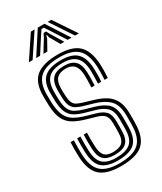

<svg xmlns="http://www.w3.org/2000/svg" viewBox="-195 -840 779 921"><g transform="rotate(-30 194.0 -380.0)"><path d="M191.8 8Q114 8 77.9 -24.5Q41.8 -57 38.8 -134.2Q38 -154.8 38 -174.8Q38 -194.8 39.2 -213H57.5Q56.5 -196.5 56.4 -175.4Q56.2 -154.2 57 -135Q59.8 -65.5 91.8 -36.5Q123.8 -7.5 191.8 -7.5Q267.8 -7.5 300.6 -36.8Q333.5 -66 335 -131.8Q335.5 -144.2 335.5 -152.1Q335.5 -160 335.5 -167.8Q335.5 -175.5 335.5 -187.8Q335.5 -248 308.4 -275.5Q281.2 -303 229.8 -317.8L180.5 -332Q158.8 -338.5 143.6 -346.5Q128.5 -354.5 120.4 -370.4Q112.2 -386.2 111 -415.8Q110.5 -430.5 110 -440.2Q109.5 -450 110 -463.5Q111.2 -505.5 130.9 -525.8Q150.5 -546 195.8 -546Q235 -546 254.8 -526.6Q274.5 -507.2 276.2 -462.2Q276.8 -452.5 276.6 -432.6Q276.5 -412.8 275.2 -390.5H257.2Q258.2 -411 258.4 -432.4Q258.5 -453.8 258 -461.5Q256 -497.5 240.5 -514Q225 -530.5 195.8 -530.5Q163 -530.5 146.2 -514.9Q129.5 -499.2 128.5 -463.5Q128 -449.2 128.2 -439.5Q128.5 -429.8 129.5 -416Q131 -391.5 137 -378.8Q143 -366 155 -359.8Q167 -353.5 185.8 -347.8L234.2 -333.5Q272.8 -322.5 299.5 -305.6Q326.2 -288.8 340 -260.8Q353.8 -232.8 353.8 -187.8Q353.8 -175.2 353.9 -167.4Q354 -159.5 353.9 -151.8Q353.8 -144 353.2 -131.8Q351.8 -58.8 315.4 -25.4Q279 8 191.8 8ZM191.8 -23Q133 -23 105.4 -48.6Q77.8 -74.2 75.5 -135.8Q74.8 -154.2 74.8 -175.2Q74.8 -196.2 75.5 -213H93.8Q93 -196.2 93.1 -175.6Q93.2 -155 93.8 -136.5Q95.8 -82.8 119.2 -60.6Q142.8 -38.5 191.8 -38.5Q246.8 -38.5 271.8 -60Q296.8 -81.5 298 -132.5Q298.5 -147.8 298.5 -159.9Q298.5 -172 298.5 -187.8Q298.5 -235.5 278.4 -255.6Q258.2 -275.8 220.8 -286.2L170.5 -300.5Q140.2 -309.2 119.5 -320.8Q98.8 -332.2 87.5 -354.1Q76.2 -376 74 -415.2Q73.2 -429.2 73.1 -441.1Q73 -453 73 -464Q72.2 -524 101.8 -550.5Q131.2 -577 195.8 -577Q256 -577 282.9 -550Q309.8 -523 312.8 -465.2Q313.5 -453.2 313.4 -431.2Q313.2 -409.2 311.5 -390.5H293.5Q294.5 -409 294.8 -431.9Q295 -454.8 294.8 -462.8Q292.2 -516 268.2 -538.8Q244.2 -561.5 195.8 -561.5Q141.2 -561.5 116.9 -538.5Q92.5 -515.5 91.5 -464.5Q91.2 -449.5 91.6 -439.2Q92 -429 92.5 -415.8Q94 -381.2 103.4 -362.4Q112.8 -343.5 130.8 -333.8Q148.8 -324 175.5 -316.2L225.2 -302Q271.8 -288.8 294.4 -264.5Q317 -240.2 317 -187.8Q317 -174.8 317 -161.9Q317 -149 316.5 -132.2Q315 -74.2 286.5 -48.6Q258 -23 191.8 -23ZM191.8 -54Q152.2 -54 132.9 -72.6Q113.5 -91.2 112 -137.2Q111.5 -155.8 111.2 -175.4Q111 -195 112 -213H130.2Q129.2 -195 129.5 -177.4Q129.8 -159.8 130.5 -137.8Q131.8 -100.8 146.1 -85.1Q160.5 -69.5 191.8 -69.5Q227.5 -69.5 243.8 -84Q260 -98.5 261 -132.8Q262 -150.8 261.9 -160.9Q261.8 -171 261.5 -187.8Q261.5 -219.8 249.6 -233.6Q237.8 -247.5 211.8 -255L160.5 -269.8Q120 -281.2 93.4 -297Q66.8 -312.8 53.1 -340.4Q39.5 -368 37.2 -415.2Q36.5 -432.2 36.4 -442.6Q36.2 -453 36.2 -465.2Q35 -543.2 74.2 -575.6Q113.5 -608 195.8 -608Q273.8 -608 309.1 -575.2Q344.5 -542.5 349.2 -467Q350 -455 349.8 -432.6Q349.5 -410.2 348 -390.5H329.8Q331.5 -410.8 331.6 -432.8Q331.8 -454.8 331 -466Q327.2 -533 295.9 -562.8Q264.5 -592.5 195.8 -592.5Q120.8 -592.5 87.1 -562.2Q53.5 -532 54.5 -464Q54.5 -453 54.6 -441.9Q54.8 -430.8 55.5 -415.5Q58.5 -371.5 71.2 -346.9Q84 -322.2 107.4 -308.9Q130.8 -295.5 165.5 -285.5L216.5 -270.8Q249.5 -261 264.8 -243.6Q280 -226.2 280 -187.8Q280 -175.5 280.1 -167.8Q280.2 -160 280.1 -152.2Q280 -144.5 279.5 -132.2Q278.5 -91.5 258.6 -72.8Q238.8 -54 191.8 -54ZM57.8 -645 139.5 -767.5H160L78.5 -645ZM98.2 -645 177.8 -767.5H214.8L294 -645H272.8L220 -726.8L202.8 -752.8H189.8L172.2 -726.5L119.8 -645ZM138.5 -645 179 -711.2 189.2 -731.5H203.2L213.8 -711.2L254.2 -645H233L201.2 -700.8L197.8 -715.2H194.8L191.2 -700.8L160 -645ZM313.8 -645 232.5 -767.5H252.8L334.8 -645Z"/></g></svg>

Font: Big Shoulders Inline Text Thin SemiBold
Style: Regular
Weight: 600
Version: Version 2.002